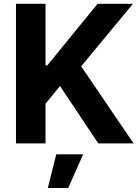

<svg xmlns="http://www.w3.org/2000/svg" viewBox="-20 -747 730 1000"><path d="M63.2 0H217V-206.7L292.6 -299L491.8 0H675.8L402.7 -401.6L672.6 -727.3H488.3L226.6 -406.6H217V-727.3H63.2ZM229 232.2H335.2L413 56.8H273.1Z"/></svg>

Font: Margiela Sans
Style: Bold
Weight: 700
Designer: Stefan Endress, Andreas Faust
Version: Version 1.100;FEAKit 1.0